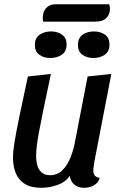

<svg xmlns="http://www.w3.org/2000/svg" viewBox="-20 -874 577 914"><path d="M176 20Q127.3 20 97.7 1.2Q68 -17.5 54.9 -50.2Q41.8 -83 41.8 -123.8Q41.8 -153.3 49.5 -200.1Q57.2 -246.8 72.8 -321.8Q88.3 -396.8 112.7 -510L222.3 -522Q200.7 -420.3 187 -353.8Q173.3 -287.3 165.5 -245.2Q157.7 -203.2 154.8 -176.8Q152 -150.3 152 -128.8Q152 -107 157.7 -86.6Q163.3 -66.2 178 -53.1Q192.7 -40 218.2 -40Q254 -40 277.9 -64.4Q301.8 -88.8 316.2 -125.9Q330.7 -163 337.2 -200.2L397.2 -510L510 -522L429.2 -104.2Q428.2 -95.3 426.2 -83.3Q424.2 -71.3 424.2 -62.2Q424.2 -47.2 431.6 -38Q439 -28.8 454.3 -27.7Q450.5 -11.3 439.1 -0.8Q427.7 9.7 412.8 14.8Q398 20 381 20Q352.8 20 334.7 5.6Q316.5 -8.8 312.2 -37Q291.7 -6.7 253 6.7Q214.3 20 176 20ZM185 -771Q183.8 -777.8 183.7 -786.7Q183.5 -795.5 185 -804.7Q189 -827 204.8 -840.4Q220.5 -853.8 245.2 -853.8H500.3Q501.7 -846.8 503 -837.8Q504.3 -828.7 502 -817.8Q497.3 -796.3 481.1 -783.7Q464.8 -771 433.2 -771ZM219.3 -598Q187.7 -598 166.8 -613.6Q146 -629.2 146 -660Q146 -692.7 168.5 -708.5Q191 -724.3 222.7 -724.3Q255 -724.3 276 -708.6Q297 -692.8 297 -662Q297 -629.3 274.4 -613.7Q251.8 -598 219.3 -598ZM424.3 -598Q392.8 -598 371.9 -613.6Q351 -629.2 351 -660Q351 -692.7 373.1 -708.5Q395.2 -724.3 426.8 -724.3Q459.2 -724.3 480.2 -708.6Q501.2 -692.8 501.2 -662Q501.2 -629.3 479 -613.7Q456.8 -598 424.3 -598Z"/></svg>

Font: Sansita Swashed Light
Style: Regular
Weight: 300
Designer: Pablo Cosgaya
Foundry: Omnibus-Type
Version: Version 1.003